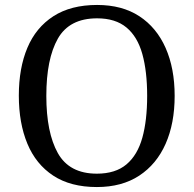

<svg xmlns="http://www.w3.org/2000/svg" viewBox="-20 -745 782 775"><path d="M371 10Q265 10 195 -36Q125 -82 90.5 -165Q56 -248 56 -359Q56 -470 90.5 -552Q125 -634 195.5 -679.5Q266 -725 372 -725Q473 -725 542.5 -679.5Q612 -634 648.5 -551.5Q685 -469 685 -358Q685 -247 648.5 -164.5Q612 -82 542 -36Q472 10 371 10ZM371 -44Q446 -44 490.5 -81.5Q535 -119 554.5 -189Q574 -259 574 -358Q574 -457 554.5 -527Q535 -597 490.5 -634Q446 -671 372 -671Q260 -671 213.5 -589Q167 -507 167 -358Q167 -210 213.5 -127Q260 -44 371 -44Z"/></svg>

Font: Noto Serif Tibetan
Style: Regular
Weight: 400
Designer: Monotype Design Team
Foundry: Monotype Imaging Inc.
Version: Version 2.103